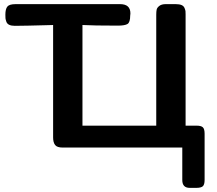

<svg xmlns="http://www.w3.org/2000/svg" viewBox="-20 -714 1051 929"><path d="M6 -643Q6 -670 15.5 -682Q25 -694 56 -694H561Q611 -694 611 -649Q611 -647 610.5 -643.5Q610 -640 610 -639Q610 -606 597 -598Q584 -590 550 -590Q430 -590 379 -593V-106H736V-643Q736 -658 738 -667.5Q740 -677 751 -685.5Q762 -694 782 -694H830Q848 -694 858.5 -689.5Q869 -685 873 -675Q877 -665 877.5 -660Q878 -655 878 -644V-106H931Q953 -106 961.5 -98Q970 -90 970 -67V156Q970 180 961 187.5Q952 195 930 195H898Q862 195 862 157V0H284Q256 0 246.5 -12.5Q237 -25 237 -49V-593Q235 -593 199.5 -592Q164 -591 119.5 -590Q75 -589 52 -589Q35 -589 24.5 -594Q14 -599 10.5 -609.5Q7 -620 6.5 -625.5Q6 -631 6 -643Z"/></svg>

Font: CMU Sans Serif
Style: Bold
Weight: 700
Version: Version 0.7.0